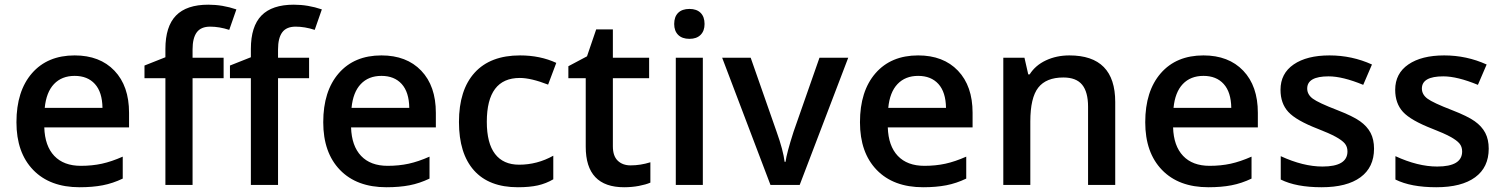

<svg xmlns="http://www.w3.org/2000/svg" viewBox="-20 -785 6381 815"><path d="M317.9 9.8Q191.9 9.8 120.8 -63.7Q49.8 -137.2 49.8 -266.1Q49.8 -398.4 115.7 -474.1Q181.6 -549.8 296.9 -549.8Q403.8 -549.8 465.8 -484.9Q527.8 -419.9 527.8 -306.2V-244.1H168Q170.4 -165.5 210.4 -123.3Q250.5 -81.1 323.2 -81.1Q371.1 -81.1 412.4 -90.1Q453.6 -99.1 501 -120.1V-26.9Q459 -6.8 416 1.5Q373 9.8 317.9 9.8ZM296.9 -462.9Q242.2 -462.9 209.2 -428.2Q176.3 -393.6 169.9 -327.1H415Q414.1 -394 382.8 -428.5Q351.6 -462.9 296.9 -462.9Z M929.2 -453.1H797.4V0H682.1V-453.1H593.3V-506.8L682.1 -542V-577.1Q682.1 -672.9 727.1 -719Q772 -765.1 864.3 -765.1Q924.8 -765.1 983.4 -745.1L953.1 -658.2Q910.6 -671.9 872.1 -671.9Q833 -671.9 815.2 -647.7Q797.4 -623.5 797.4 -575.2V-540H929.2ZM1292 -453.1H1160.2V0H1044.9V-453.1H956.1V-506.8L1044.9 -542V-577.1Q1044.9 -672.9 1089.8 -719Q1134.8 -765.1 1227.1 -765.1Q1287.6 -765.1 1346.2 -745.1L1315.9 -658.2Q1273.4 -671.9 1234.9 -671.9Q1195.8 -671.9 1178 -647.7Q1160.2 -623.5 1160.2 -575.2V-540H1292Z M1620.1 9.8Q1494.1 9.8 1423.1 -63.7Q1352.1 -137.2 1352.1 -266.1Q1352.1 -398.4 1418 -474.1Q1483.9 -549.8 1599.1 -549.8Q1706.1 -549.8 1768.1 -484.9Q1830.1 -419.9 1830.1 -306.2V-244.1H1470.2Q1472.7 -165.5 1512.7 -123.3Q1552.7 -81.1 1625.5 -81.1Q1673.3 -81.1 1714.6 -90.1Q1755.9 -99.1 1803.2 -120.1V-26.9Q1761.2 -6.8 1718.3 1.5Q1675.3 9.8 1620.1 9.8ZM1599.1 -462.9Q1544.4 -462.9 1511.5 -428.2Q1478.5 -393.6 1472.2 -327.1H1717.3Q1716.3 -394 1685.1 -428.5Q1653.8 -462.9 1599.1 -462.9Z M2178.2 9.8Q2055.7 9.8 1991.9 -61.8Q1928.2 -133.3 1928.2 -267.1Q1928.2 -403.3 1994.9 -476.6Q2061.5 -549.8 2187.5 -549.8Q2272.9 -549.8 2341.3 -518.1L2306.6 -425.8Q2233.9 -454.1 2186.5 -454.1Q2046.4 -454.1 2046.4 -268.1Q2046.4 -177.2 2081.3 -131.6Q2116.2 -85.9 2183.6 -85.9Q2260.3 -85.9 2328.6 -124V-23.9Q2297.9 -5.9 2262.9 2Q2228 9.8 2178.2 9.8Z M2656.7 -83Q2698.7 -83 2740.7 -96.2V-9.8Q2721.7 -1.5 2691.7 4.2Q2661.6 9.8 2629.4 9.8Q2466.3 9.8 2466.3 -162.1V-453.1H2392.6V-503.9L2471.7 -545.9L2510.7 -660.2H2581.5V-540H2735.4V-453.1H2581.5V-164.1Q2581.5 -122.6 2602.3 -102.8Q2623 -83 2656.7 -83Z M2963.4 0H2848.6V-540H2963.4ZM2841.8 -683.1Q2841.8 -713.9 2858.6 -730.5Q2875.5 -747.1 2906.7 -747.1Q2937 -747.1 2953.9 -730.5Q2970.7 -713.9 2970.7 -683.1Q2970.7 -653.8 2953.9 -637Q2937 -620.1 2906.7 -620.1Q2875.5 -620.1 2858.6 -637Q2841.8 -653.8 2841.8 -683.1Z M3250.5 0 3045.4 -540H3166.5L3276.4 -226.1Q3304.7 -147 3310.5 -98.1H3314.5Q3318.8 -133.3 3348.6 -226.1L3458.5 -540H3580.6L3374.5 0Z M3898.4 9.8Q3772.5 9.8 3701.4 -63.7Q3630.4 -137.2 3630.4 -266.1Q3630.4 -398.4 3696.3 -474.1Q3762.2 -549.8 3877.4 -549.8Q3984.4 -549.8 4046.4 -484.9Q4108.4 -419.9 4108.4 -306.2V-244.1H3748.5Q3751 -165.5 3791 -123.3Q3831.1 -81.1 3903.8 -81.1Q3951.7 -81.1 3992.9 -90.1Q4034.2 -99.1 4081.5 -120.1V-26.9Q4039.6 -6.8 3996.6 1.5Q3953.6 9.8 3898.4 9.8ZM3877.4 -462.9Q3822.8 -462.9 3789.8 -428.2Q3756.8 -393.6 3750.5 -327.1H3995.6Q3994.6 -394 3963.4 -428.5Q3932.1 -462.9 3877.4 -462.9Z M4713.9 0H4598.6V-332Q4598.6 -394.5 4573.5 -425.3Q4548.3 -456.1 4493.7 -456.1Q4420.9 -456.1 4387.2 -413.1Q4353.5 -370.1 4353.5 -269V0H4238.8V-540H4328.6L4344.7 -469.2H4350.6Q4375 -507.8 4419.9 -528.8Q4464.8 -549.8 4519.5 -549.8Q4713.9 -549.8 4713.9 -352.1Z M5109.4 9.8Q4983.4 9.8 4912.4 -63.7Q4841.3 -137.2 4841.3 -266.1Q4841.3 -398.4 4907.2 -474.1Q4973.1 -549.8 5088.4 -549.8Q5195.3 -549.8 5257.3 -484.9Q5319.3 -419.9 5319.3 -306.2V-244.1H4959.5Q4961.9 -165.5 5002 -123.3Q5042 -81.1 5114.7 -81.1Q5162.6 -81.1 5203.9 -90.1Q5245.1 -99.1 5292.5 -120.1V-26.9Q5250.5 -6.8 5207.5 1.5Q5164.6 9.8 5109.4 9.8ZM5088.4 -462.9Q5033.7 -462.9 5000.7 -428.2Q4967.8 -393.6 4961.4 -327.1H5206.5Q5205.6 -394 5174.3 -428.5Q5143.1 -462.9 5088.4 -462.9Z M5812.5 -153.8Q5812.5 -74.7 5754.9 -32.5Q5697.3 9.8 5589.8 9.8Q5481.9 9.8 5416.5 -22.9V-122.1Q5511.7 -78.1 5593.8 -78.1Q5699.7 -78.1 5699.7 -142.1Q5699.7 -162.6 5688 -176.3Q5676.3 -189.9 5649.4 -204.6Q5622.6 -219.2 5574.7 -237.8Q5481.4 -273.9 5448.5 -310.1Q5415.5 -346.2 5415.5 -403.8Q5415.5 -473.1 5471.4 -511.5Q5527.3 -549.8 5623.5 -549.8Q5718.8 -549.8 5803.7 -511.2L5766.6 -424.8Q5679.2 -460.9 5619.6 -460.9Q5528.8 -460.9 5528.8 -409.2Q5528.8 -383.8 5552.5 -366.2Q5576.2 -348.6 5655.8 -317.9Q5722.7 -292 5752.9 -270.5Q5783.2 -249 5797.9 -220.9Q5812.5 -192.9 5812.5 -153.8Z M6299.3 -153.8Q6299.3 -74.7 6241.7 -32.5Q6184.1 9.8 6076.7 9.8Q5968.8 9.8 5903.3 -22.9V-122.1Q5998.5 -78.1 6080.6 -78.1Q6186.5 -78.1 6186.5 -142.1Q6186.5 -162.6 6174.8 -176.3Q6163.1 -189.9 6136.2 -204.6Q6109.4 -219.2 6061.5 -237.8Q5968.3 -273.9 5935.3 -310.1Q5902.3 -346.2 5902.3 -403.8Q5902.3 -473.1 5958.3 -511.5Q6014.2 -549.8 6110.4 -549.8Q6205.6 -549.8 6290.5 -511.2L6253.4 -424.8Q6166 -460.9 6106.4 -460.9Q6015.6 -460.9 6015.6 -409.2Q6015.6 -383.8 6039.3 -366.2Q6063 -348.6 6142.6 -317.9Q6209.5 -292 6239.7 -270.5Q6270 -249 6284.7 -220.9Q6299.3 -192.9 6299.3 -153.8Z"/></svg>

Font: f2_56222          
Style: Regular
Weight: 600
Foundry: Ascender Corporation
Version: Version 1.10